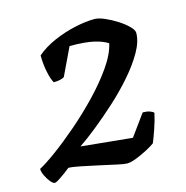

<svg xmlns="http://www.w3.org/2000/svg" viewBox="-98 -649 712 733"><g transform="rotate(-15 257.5 -282.5)"><path d="M31 0Q24 0 14.5 -11.5Q5 -23 -2.5 -38.5Q-10 -54 -10 -66Q15 -79 57.5 -110Q100 -141 150 -184Q200 -227 246.5 -275.5Q293 -324 326.5 -372Q360 -420 369 -461Q350 -474 315.5 -482Q281 -490 220 -490L168 -381Q164 -378 153 -375Q142 -372 126 -372Q117 -387 110.5 -418.5Q104 -450 104 -484Q134 -510 175.5 -528Q217 -546 260 -555.5Q303 -565 338 -565Q354 -565 377.5 -555Q401 -545 424.5 -530Q448 -515 463.5 -499.5Q479 -484 479 -473Q479 -439 456 -398.5Q433 -358 396 -315.5Q359 -273 315.5 -233.5Q272 -194 231.5 -161.5Q191 -129 161 -109L363 -89L424 -173Q441 -173 452 -169Q463 -165 467 -160Q461 -132 450 -100Q439 -68 431 -49Q419 -40 397 -28.5Q375 -17 353 -8.5Q331 0 316 0Q306 0 276.5 -6.5Q247 -13 210.5 -21Q174 -29 142 -35.5Q110 -42 95 -42Q88 -36 74.5 -26Q61 -16 48.5 -8Q36 0 31 0Z"/></g></svg>

Font: Texturina 72pt 72pt SemiBold
Style: Italic
Weight: 600
Italic angle: -11°
Designer: Guillermo Torres Carreño
Foundry: Omnibus-Type
Version: Version 1.002; ttfautohint (v1.8.3)